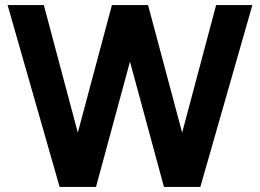

<svg xmlns="http://www.w3.org/2000/svg" viewBox="-20 -740 1029 760"><path d="M360 0 494.5 -496 629 0H773L979 -720H835.5L701 -215L566 -720H423L288 -215L153.5 -720H10L216 0Z"/></svg>

Font: Vela Sans ExtBd
Style: Regular
Weight: 800
Designer: Principal design: Mikhail Sharanda - project Manrope.
Design modification: Ravid Balaliev
Foundry: Mikhail Sharanda
Version: Version 1.001